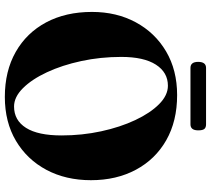

<svg xmlns="http://www.w3.org/2000/svg" viewBox="-60 -818 892 813"><g transform="rotate(90 386.5 -411.0)"><path d="M382 -714.5Q492.5 -714.5 573.2 -668.5Q654 -622.5 698.2 -540Q742.5 -457.5 742.5 -349.5Q742.5 -243.5 698.8 -161.2Q655 -79 575.8 -32Q496.5 15 390 15Q280.5 15 199.5 -31Q118.5 -77 74.2 -160Q30 -243 30 -354Q30 -458 74 -539.5Q118 -621 197.2 -667.8Q276.5 -714.5 382 -714.5ZM553 -225Q553 -312 535.5 -392.8Q518 -473.5 488 -537.2Q458 -601 420.5 -638.2Q383 -675.5 342.5 -675.5Q286 -675.5 253.2 -624.5Q220.5 -573.5 220.5 -478Q220.5 -390 238 -308.8Q255.5 -227.5 285.5 -163.2Q315.5 -99 353 -61.5Q390.5 -24 430.5 -24Q489 -24 521 -74.8Q553 -125.5 553 -225ZM241.5 -803.5Q241.5 -837 267 -837H506Q519.5 -837 525.5 -829.8Q531.5 -822.5 531.5 -804Q531.5 -771 506 -771H267Q241.5 -771 241.5 -803.5Z"/></g></svg>

Font: Fraunces 72pt
Style: Bold
Weight: 700
Version: Version 1.000;[b76b70a41]